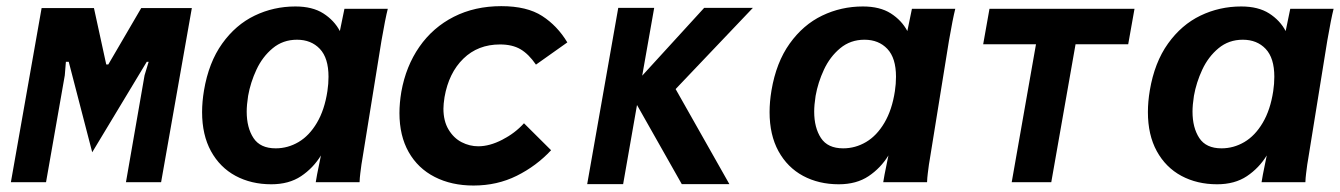

<svg xmlns="http://www.w3.org/2000/svg" viewBox="-20 -578 4250 609"><path d="M112 -552.5H278L317 -373.5H323.5L428 -552.5H588.5L491 0H379.5L438.5 -339L451.5 -382H445.5L272.5 -95L198 -382H189L185.5 -339L126 0H14.5Z M621 -222.5Q621 -255 627 -291Q642 -380 684.8 -439.8Q727.5 -499.5 787.8 -528.5Q848 -557.5 917 -557.5Q971 -557.5 1005.5 -535.5Q1040 -513.5 1058 -479.5L1072.5 -550H1210Q1202 -518.5 1190 -449L1129 -71.5L1126.5 -56.5Q1124.5 -42 1122.8 -28Q1121 -14 1120.5 0H981.5Q984 -17.5 993.5 -63L998 -85Q973.5 -45 935 -19.2Q896.5 6.5 840.5 6.5Q777 6.5 727.2 -20.2Q677.5 -47 649.2 -98.5Q621 -150 621 -222.5ZM1018.5 -289Q1022 -312 1022 -334.5Q1022 -394 994.5 -423Q967 -452 922 -452Q877.5 -452 845 -425Q812.5 -398 793.5 -357.2Q774.5 -316.5 767 -274Q762.5 -245 762.5 -224Q762.5 -173 784 -140.2Q805.5 -107.5 854.5 -107.5Q893 -107.5 927 -127.5Q961 -147.5 985.2 -188.5Q1009.5 -229.5 1018.5 -289Z M1247 -219.5Q1247 -251 1253 -287Q1267.5 -368 1310.2 -429.5Q1353 -491 1419.5 -524.8Q1486 -558.5 1570 -558.5Q1651.5 -558.5 1699.8 -527.2Q1748 -496 1779.5 -443.5L1680 -373Q1657 -406.5 1631 -421.8Q1605 -437 1566 -437Q1496 -437 1449.8 -392Q1403.5 -347 1390 -270Q1386.5 -247.5 1386.5 -233.5Q1386.5 -194 1402.8 -167Q1419 -140 1444.2 -127Q1469.5 -114 1497 -114Q1533 -114 1573.2 -134.8Q1613.5 -155.5 1642 -187L1728 -101.5Q1681.5 -51.5 1619.2 -20.5Q1557 10.5 1482 10.5Q1412 10.5 1358.8 -16.8Q1305.5 -44 1276.2 -95.8Q1247 -147.5 1247 -219.5Z M2000.5 -245 1956.5 6H1842.5L1941 -553H2055L2017 -338L2213.5 -553H2368L2123 -295.5L2293.5 6H2142.5Z M2421 -222.5Q2421 -255 2427 -291Q2442 -380 2484.8 -439.8Q2527.5 -499.5 2587.8 -528.5Q2648 -557.5 2717 -557.5Q2771 -557.5 2805.5 -535.5Q2840 -513.5 2858 -479.5L2872.5 -550H3010Q3002 -518.5 2990 -449L2929 -71.5L2926.5 -56.5Q2924.5 -42 2922.8 -28Q2921 -14 2920.5 0H2781.5Q2784 -17.5 2793.5 -63L2798 -85Q2773.5 -45 2735 -19.2Q2696.5 6.5 2640.5 6.5Q2577 6.5 2527.2 -20.2Q2477.5 -47 2449.2 -98.5Q2421 -150 2421 -222.5ZM2818.5 -289Q2822 -312 2822 -334.5Q2822 -394 2794.5 -423Q2767 -452 2722 -452Q2677.5 -452 2645 -425Q2612.5 -398 2593.5 -357.2Q2574.5 -316.5 2567 -274Q2562.5 -245 2562.5 -224Q2562.5 -173 2584 -140.2Q2605.5 -107.5 2654.5 -107.5Q2693 -107.5 2727 -127.5Q2761 -147.5 2785.2 -188.5Q2809.5 -229.5 2818.5 -289Z M3266 -437.5H3098.5L3118.5 -550H3578.5L3558.5 -437.5H3391.5L3314.5 0H3189Z M3621 -222.5Q3621 -255 3627 -291Q3642 -380 3684.8 -439.8Q3727.5 -499.5 3787.8 -528.5Q3848 -557.5 3917 -557.5Q3971 -557.5 4005.5 -535.5Q4040 -513.5 4058 -479.5L4072.5 -550H4210Q4202 -518.5 4190 -449L4129 -71.5L4126.5 -56.5Q4124.5 -42 4122.8 -28Q4121 -14 4120.5 0H3981.5Q3984 -17.5 3993.5 -63L3998 -85Q3973.5 -45 3935 -19.2Q3896.5 6.5 3840.5 6.5Q3777 6.5 3727.2 -20.2Q3677.5 -47 3649.2 -98.5Q3621 -150 3621 -222.5ZM4018.5 -289Q4022 -312 4022 -334.5Q4022 -394 3994.5 -423Q3967 -452 3922 -452Q3877.5 -452 3845 -425Q3812.5 -398 3793.5 -357.2Q3774.5 -316.5 3767 -274Q3762.5 -245 3762.5 -224Q3762.5 -173 3784 -140.2Q3805.5 -107.5 3854.5 -107.5Q3893 -107.5 3927 -127.5Q3961 -147.5 3985.2 -188.5Q4009.5 -229.5 4018.5 -289Z"/></svg>

Font: JuliaMono ExtraBold
Style: Italic
Weight: 800
Italic angle: -9°
Monospace: yes
Designer: cormullion
Foundry: corm
Version: Version 0.057; ttfautohint (v1.8.4)